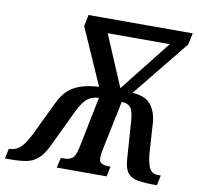

<svg xmlns="http://www.w3.org/2000/svg" viewBox="-120 -797 912 880"><g transform="rotate(10 335.5 -357.0)"><path d="M-41 0 -31 -47H-27Q-2 -47 19 -64Q40 -81 65 -130L143 -292Q169 -347 213 -371Q257 -395 327 -398L211 -661L222 -714H707L696 -661L483 -398Q543 -394 568 -363Q593 -332 598 -282L608 -130Q614 -81 626.5 -64Q639 -47 660 -47H676L666 0H661Q611 0 579 -5Q547 -10 530.5 -30Q514 -50 511 -95L499 -268Q496 -315 482.5 -331.5Q469 -348 441 -348L392 -111Q384 -71 394 -59Q404 -47 432 -47H442L432 0H200L211 -47H231Q249 -47 263.5 -57.5Q278 -68 287 -110L335 -348Q307 -348 284.5 -332Q262 -316 239 -269L156 -95Q135 -51 111.5 -31Q88 -11 57.5 -5.5Q27 0 -17 0ZM424 -409 612 -647H323Z"/></g></svg>

Font: Noto Serif ExtraCondensed SemiBold
Style: Italic
Weight: 600
Width: 2
Italic angle: -12°
Designer: Monotype Design Team
Foundry: Monotype Imaging Inc.
Version: Version 2.013